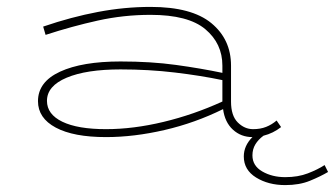

<svg xmlns="http://www.w3.org/2000/svg" viewBox="-20 -386 970 556"><path d="M794 -18Q771 0 743 7Q728 18 719.5 32Q711 46 711 64Q711 94 739.5 110.5Q768 127 806 127Q843 127 871.5 116Q900 105 920 92L930 112Q908 125 877.5 137.5Q847 150 806 150Q757 150 721.5 128Q686 106 686 67Q686 36 711 11Q678 11 654.5 -10.5Q631 -32 626 -70Q545 -30 456.5 -9.5Q368 11 287 11Q193 11 141.5 -16.5Q90 -44 90 -93Q90 -149 154 -178.5Q218 -208 329 -208Q417 -208 489.5 -198Q562 -188 624 -175V-196Q624 -260 574.5 -301.5Q525 -343 416 -343Q338 -343 263.5 -326.5Q189 -310 112 -285L105 -309Q187 -337 264 -351.5Q341 -366 416 -366Q535 -366 592 -319Q649 -272 649 -196V-92Q649 -51 668.5 -31.5Q688 -12 713 -12Q734 -12 750.5 -18.5Q767 -25 781 -37ZM116 -94Q116 -55 160.5 -33.5Q205 -12 287 -12Q366 -12 453.5 -33Q541 -54 624 -92V-154Q562 -167 486.5 -176Q411 -185 329 -185Q230 -185 173 -161Q116 -137 116 -94Z"/></svg>

Font: BhuTuka Expanded One
Style: Regular
Weight: 400
Designer: Erin McLaughlin
Version: Version 1.000; ttfautohint (v1.8.3)